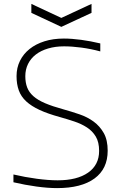

<svg xmlns="http://www.w3.org/2000/svg" viewBox="-20 -956 619 986"><path d="M273 10Q226 10 167.5 2Q109 -6 49 -20V-60Q109 -46 169 -38Q229 -30 276 -30Q376 -30 432.5 -69.5Q489 -109 489 -181Q489 -226 472 -254.5Q455 -283 426.5 -301.5Q398 -320 362 -332Q326 -344 287 -355Q225 -372 183 -391.5Q141 -411 114.5 -435.5Q88 -460 76.5 -492Q65 -524 65 -565Q65 -608 82.5 -643.5Q100 -679 132 -704.5Q164 -730 208.5 -744Q253 -758 308 -758Q348 -758 396.5 -751.5Q445 -745 495 -733V-692Q447 -705 398.5 -711.5Q350 -718 309 -718Q264 -718 227 -707Q190 -696 164 -676Q138 -656 124 -627.5Q110 -599 110 -565Q110 -532 119.5 -507Q129 -482 151.5 -462Q174 -442 211.5 -426Q249 -410 304 -395Q347 -383 388 -369Q429 -355 461 -331.5Q493 -308 513 -272.5Q533 -237 533 -182Q533 -89 465.5 -39.5Q398 10 273 10ZM141 -936 295 -864 450 -936V-890L295 -818L141 -890Z"/></svg>

Font: Encode Sans Wide
Style: Thin
Weight: 100
Designer: Pablo Impallari, Andres Torresi
Foundry: Pablo Impallari, Andres Torresi
Version: Version 1.000; ttfautohint (v1.00) -l 8 -r 50 -G 200 -x 14 -